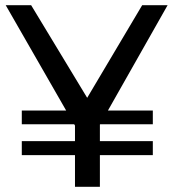

<svg xmlns="http://www.w3.org/2000/svg" viewBox="-20 -720 669 740"><path d="M626 -700 396 -294H569V-241H366L365 -240V-176H569V-122H365V0H269V-122H64V-176H269V-236L266 -241H64V-294H235L2 -700H100L316 -343L528 -700Z"/></svg>

Font: Gontserrat
Style: Regular
Weight: 400
Designer: Julieta Ulanovsky
Foundry: Julieta Ulanovsky
Version: Version 6.001